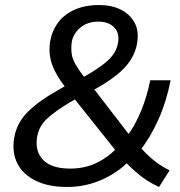

<svg xmlns="http://www.w3.org/2000/svg" viewBox="-20 -734 714 763"><path d="M612 9Q568 -11 532 -40.5Q496 -70 471 -99H498Q449 -48 384 -19.5Q319 9 247 9Q173 9 122.5 -15.5Q72 -40 49.5 -83.5Q27 -127 36 -184Q46 -246 91.5 -290.5Q137 -335 211 -376L258 -403L240 -387Q202 -435 187 -477.5Q172 -520 179 -568Q186 -610 210 -643Q234 -676 275.5 -695Q317 -714 374 -714Q423 -714 459.5 -696Q496 -678 514.5 -644.5Q533 -611 525 -563Q520 -530 500.5 -498Q481 -466 443 -435.5Q405 -405 342 -371L343 -394L500 -190H483Q515 -232 539.5 -290.5Q564 -349 577 -415H658Q642 -332 610 -260Q578 -188 535 -134L530 -159Q551 -131 583 -103.5Q615 -76 654 -57ZM259 -64Q317 -64 364.5 -87Q412 -110 453 -154L445 -129L264 -356L303 -353L259 -328Q200 -293 167 -262.5Q134 -232 127 -187Q119 -131 152.5 -97.5Q186 -64 259 -64ZM371 -648Q328 -648 299.5 -624.5Q271 -601 265 -566Q262 -540 265 -519.5Q268 -499 280.5 -477.5Q293 -456 318 -423L298 -420Q373 -461 408 -493Q443 -525 449 -564Q456 -602 434 -625Q412 -648 371 -648Z"/></svg>

Font: Mulish ExtraLight Medium
Style: Italic
Weight: 500
Italic angle: -9°
Version: Version 3.603